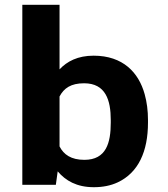

<svg xmlns="http://www.w3.org/2000/svg" viewBox="-20 -770 702 800"><path d="M228.1 -481V-750H73V0H212.7L220.4 -56C253.1 -17.6 299.1 10 371.1 10C408.5 10 441.5 3.3 470.1 -10C556.9 -50.5 596.6 -139.5 596.6 -259V-270C596.6 -308.7 592 -344.5 582.8 -377.5C557.8 -467.8 492.5 -538 370 -538C304.3 -538 259.5 -514.5 228.1 -481ZM331.5 -104C276.6 -104 245.5 -125.7 228.1 -160V-368C246.4 -402.6 275.4 -423 330.4 -423C420.5 -423 441.5 -352.2 441.5 -270V-259C441.5 -175.3 423 -104 331.5 -104Z"/></svg>

Font: Asimov
Style: Wid
Weight: 500
Designer: Google
Version: Version 2.000980; 2014